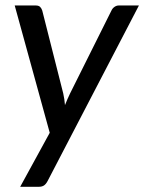

<svg xmlns="http://www.w3.org/2000/svg" viewBox="-20 -528 540 718"><path d="M158 149Q152 160.5 144.5 165.5Q137 170.5 125.5 170.5H55.5L166 -31.5L35 -507.5H113.5Q125 -507.5 130.2 -502Q135.5 -496.5 138 -488.5L216.5 -178.5Q219 -167.5 220.5 -157Q222 -146.5 223 -135Q227.5 -146.5 232.2 -157.2Q237 -168 242.5 -179.5L397 -489Q401 -497.5 408.5 -502.5Q416 -507.5 424 -507.5H499.5Z"/></svg>

Font: Lato Medium
Style: Italic
Weight: 500
Italic angle: -7°
Designer: Lukasz Dziedzic
Foundry: tyPoland Lukasz Dziedzic
Version: Version 2.006; 2014-01-15